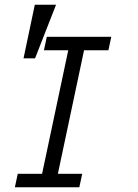

<svg xmlns="http://www.w3.org/2000/svg" viewBox="-20 -793 586 813"><path d="M217.3 -772.9 128.4 -545.9H79.6L127.4 -772.9ZM315.9 0H43L55.2 -57.1H158.2L269 -580.1H166L178.2 -637.2H451.2L439 -580.1H335.9L225.1 -57.1H328.1Z"/></svg>

Font: Anonymous Pro
Style: Italic
Weight: 400
Italic angle: -12°
Monospace: yes
Designer: Mark Simonson
Version: Version 1.003